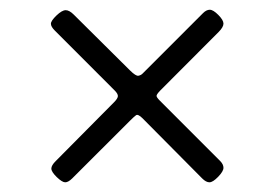

<svg xmlns="http://www.w3.org/2000/svg" viewBox="-20 -408 567 396"><path d="M93 -345Q85 -353 85 -359Q85 -365 96.4 -376Q107.9 -387 115.5 -387Q123 -387 132.1 -377.9L248 -262.9Q260.3 -250.7 265.5 -251.8Q270.8 -252.9 273.9 -256.1L398.9 -381.1Q405.8 -387.9 412.7 -387.9Q419.7 -387.9 430.3 -377.2Q440.9 -366.5 440.9 -359.3Q440.9 -352.1 430.9 -342L310.1 -220.9Q302.7 -213.1 302.9 -210.1Q303 -207 310.1 -200L434.1 -75.9Q440.9 -69.1 440.9 -61.9Q440.9 -54.7 429.9 -43.3Q418.9 -32 412 -32Q405 -32 397 -40L273.9 -164.1Q264.6 -173.3 260.5 -170.3Q256.3 -167.2 249 -159.9L128.9 -40Q120.8 -32 114.5 -32Q108.2 -32 97 -42.8Q85.9 -53.7 85.9 -60.3Q85.9 -66.9 95 -75.9L215.1 -197Q222.7 -204.6 223.1 -209.4Q223.6 -214.1 217 -220.9Z"/></svg>

Font: Fanwood Text
Style: Italic
Weight: 400
Italic angle: -9°
Version: Version 1.101